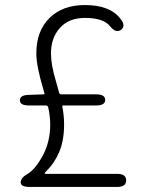

<svg xmlns="http://www.w3.org/2000/svg" viewBox="-20 -741 575 761"><path d="M98 0Q62 0 62 -18Q62 -36 88 -51Q120 -69 151 -127Q179 -181 179 -247Q179 -281 171 -316Q169 -323 162 -323H95Q59 -323 59 -343Q58 -364 94 -365L153 -367Q158 -367 156 -372L152 -386Q124 -480 124 -529Q124 -618 176 -669.5Q228 -721 316 -721Q416 -721 457 -667Q480 -639 460 -623Q440 -608 417 -636Q391 -670 317 -670Q253 -670 217.5 -630.5Q182 -591 182 -529Q182 -484 202 -418Q207 -400 212 -382L214 -374Q216 -367 223 -367H361Q397 -367 397 -345Q397 -323 361 -323H231Q226 -323 227 -318Q234 -285 234 -247Q234 -183 214 -137Q196 -95 165 -64Q157 -56 157 -54Q157 -52 162 -52H444Q480 -52 480 -26Q480 0 444 0Z"/></svg>

Font: Resource Han Rounded CN Light
Style: Regular
Weight: 300
Designer: Cyano Hao (round all glyphs); Ryoko NISHIZUKA 西塚涼子 (kana, bopomofo & ideographs); Paul D. Hunt (Latin, Greek & Cyrillic)
Foundry: Cyano Hao
Version: 0.990